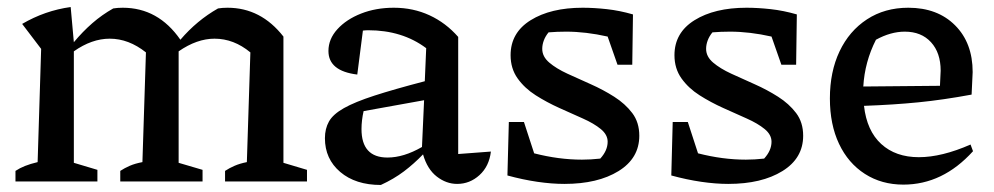

<svg xmlns="http://www.w3.org/2000/svg" viewBox="-20 -516 2827 546"><path d="M24 0V-30Q36 -38 51 -44Q66 -50 87 -55L97 -377L43 -448Q108 -486 181 -496L190 -396Q215 -426 242.5 -450Q270 -474 302 -492Q314 -494 329 -494Q430 -494 493 -403Q540 -458 600 -492Q612 -494 627 -494Q722 -494 786 -412V-53L853 -33V0H620V-30Q632 -38 647 -44.5Q662 -51 682 -55L692 -367Q645 -406 590 -406Q540 -406 488 -370V-53L556 -33V0H322V-30Q334 -38 349 -44.5Q364 -51 385 -55L395 -367Q346 -406 292 -406Q241 -406 190 -370V-53L257 -33V0Z M1063 10Q991 10 947.5 -27Q904 -64 904 -123Q904 -150 915.5 -170.5Q927 -191 958 -208.5Q989 -226 1044.5 -244Q1100 -262 1188 -285L1192 -379Q1124 -430 1027 -430Q1020 -430 1012 -429L996 -304Q914 -314 914 -371Q914 -405 939.5 -433Q965 -461 1007 -477.5Q1049 -494 1100 -494Q1155 -494 1201.5 -472.5Q1248 -451 1283 -411V-78L1376 -85Q1371 -43 1343.5 -18Q1316 7 1280 7Q1249 7 1222 -14Q1195 -35 1183 -77Q1157 -50 1128.5 -28.5Q1100 -7 1063 10ZM1008 -149Q1008 -68 1082 -68Q1128 -68 1180 -98L1186 -231L1014 -200Q1011 -187 1009.5 -174Q1008 -161 1008 -149Z M1423 -17 1427 -169H1470L1499 -80Q1534 -71 1568 -66.5Q1602 -62 1635 -62Q1660 -62 1687 -65Q1708 -88 1708 -113Q1708 -133 1688.5 -149Q1669 -165 1637.5 -179Q1606 -193 1570.5 -209Q1535 -225 1503.5 -245Q1472 -265 1452 -293Q1432 -321 1432 -359Q1432 -423 1489 -458.5Q1546 -494 1637 -494Q1669 -494 1705.5 -490Q1742 -486 1780 -475L1778 -332H1736L1708 -412Q1646 -426 1590 -426Q1564 -426 1540 -424Q1531 -413 1526.5 -401Q1522 -389 1522 -377Q1522 -355 1542 -338Q1562 -321 1593.5 -306.5Q1625 -292 1660 -276.5Q1695 -261 1726.5 -241Q1758 -221 1778 -194.5Q1798 -168 1798 -130Q1798 -66 1739 -29.5Q1680 7 1585 7Q1549 7 1508 1Q1467 -5 1423 -17Z M1889 -17 1893 -169H1936L1965 -80Q2000 -71 2034 -66.5Q2068 -62 2101 -62Q2126 -62 2153 -65Q2174 -88 2174 -113Q2174 -133 2154.5 -149Q2135 -165 2103.5 -179Q2072 -193 2036.5 -209Q2001 -225 1969.5 -245Q1938 -265 1918 -293Q1898 -321 1898 -359Q1898 -423 1955 -458.5Q2012 -494 2103 -494Q2135 -494 2171.5 -490Q2208 -486 2246 -475L2244 -332H2202L2174 -412Q2112 -426 2056 -426Q2030 -426 2006 -424Q1997 -413 1992.5 -401Q1988 -389 1988 -377Q1988 -355 2008 -338Q2028 -321 2059.5 -306.5Q2091 -292 2126 -276.5Q2161 -261 2192.5 -241Q2224 -221 2244 -194.5Q2264 -168 2264 -130Q2264 -66 2205 -29.5Q2146 7 2051 7Q2015 7 1974 1Q1933 -5 1889 -17Z M2549 9Q2487 9 2439.5 -21.5Q2392 -52 2366 -107Q2340 -162 2340 -236Q2340 -312 2367.5 -370Q2395 -428 2445.5 -461Q2496 -494 2563 -494Q2646 -494 2696 -444Q2746 -394 2746 -311L2743 -247Q2662 -232 2591.5 -225Q2521 -218 2437 -215Q2445 -144 2486 -106.5Q2527 -69 2593 -69Q2658 -69 2740 -105L2747 -86Q2661 9 2549 9ZM2471 -403Q2439 -340 2435 -270L2653 -272L2655 -315Q2655 -366 2627.5 -396Q2600 -426 2553 -426Q2513 -426 2471 -403Z"/></svg>

Font: Piazzolla Medium
Style: Regular
Weight: 500
Designer: Juan Pablo del Peral
Foundry: Huerta Tipografica
Version: Version 1.330